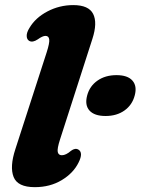

<svg xmlns="http://www.w3.org/2000/svg" viewBox="-20 -740 566 773"><path d="M352 -583.5 222 -179.5Q209.5 -141 212.5 -128Q215.5 -115 229 -115Q245.5 -115 266 -133Q283 -145.5 296 -137.5Q316 -125 296.5 -86Q275.5 -43 228.5 -14.8Q181.5 13.5 120 13.5Q51 13.5 34.8 -27.5Q18.5 -68.5 42 -140L167.5 -528Q180 -566.5 178.2 -581Q176.5 -595.5 163 -595.5Q151.5 -595.5 132 -581.5Q111 -567.5 97.5 -575.5Q88 -581 87.5 -595Q87 -609 98.5 -627.5Q122.5 -668.5 171 -694Q219.5 -719.5 275 -719.5Q337 -719.5 355 -684Q373 -648.5 352 -583.5ZM405 -273Q360 -273 340.2 -295Q320.5 -317 331 -356Q341 -393.5 372.5 -415.5Q404 -437.5 449 -437.5Q494 -437.5 513.2 -415.5Q532.5 -393.5 522.5 -356Q512.5 -317.5 481.2 -295.2Q450 -273 405 -273Z"/></svg>

Font: Fraunces 9pt Soft
Style: Bold Italic
Weight: 700
Italic angle: -16°
Version: Version 1.000;[b76b70a41]